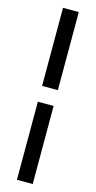

<svg xmlns="http://www.w3.org/2000/svg" viewBox="-145 -838 514 1032"><g transform="rotate(15 112.5 -322.5)"><path d="M68.4 -278.3V156.2H156.2V-278.3ZM156.2 -366.2V-800.8H68.4V-366.2Z"/></g></svg>

Font: Giphurs
Style: Regular
Weight: 400
Version: Version 2.010